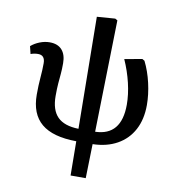

<svg xmlns="http://www.w3.org/2000/svg" viewBox="-99 -820 1018 1123"><g transform="rotate(10 409.5 -258.5)"><path d="M396 216 394 13Q254 12 186.5 -44.5Q119 -101 119 -216Q119 -271 123 -317.5Q127 -364 127 -403Q127 -451 86 -451Q63 -451 42 -443L31 -488Q53 -507 82.5 -518.5Q112 -530 141 -530Q189 -530 214 -502Q239 -474 239 -423Q239 -386 236.5 -359Q234 -332 231.5 -302Q229 -272 229 -227Q229 -144 269 -103.5Q309 -63 394 -61L386 -725L494 -733L508 -725L493 -61Q648 -65 648 -249Q648 -309 632 -376.5Q616 -444 587 -509L691 -528L705 -520Q733 -464 748.5 -396.5Q764 -329 764 -267Q764 -182 731 -120Q698 -58 636.5 -23.5Q575 11 491 13L486 216Z"/></g></svg>

Font: Literata 7pt Medium
Style: Regular
Weight: 500
Designer: Latin by Veronika Burian and Jose Scaglione. Greek by Irene Vlachou. Cyrillic by Vera Evstafieva.
Foundry: TypeTogether
Version: Version 3.002